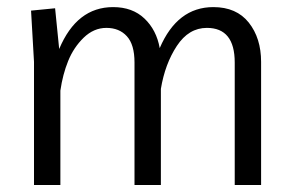

<svg xmlns="http://www.w3.org/2000/svg" viewBox="-20 -526 828 546"><path d="M68.3 -495.8 136.7 -502.5 148.3 -386.7Q198.3 -505.8 301.7 -505.8Q356.7 -505.8 390.8 -473.3Q425 -440.8 434.2 -389.2Q484.2 -505.8 586.7 -505.8Q652.5 -505.8 687.5 -461.7Q722.5 -417.5 722.5 -350V0H647.5V-348.3Q647.5 -446.7 568.3 -446.7Q516.7 -446.7 482.9 -395.4Q449.2 -344.2 437.5 -273.3V0H362.5V-348.3Q362.5 -399.2 340.8 -422.9Q319.2 -446.7 282.5 -446.7Q246.7 -446.7 217.9 -418.8Q189.2 -390.8 173.8 -352.5Q158.3 -314.2 151.7 -268.3V0H76.7V-350Z"/></svg>

Font: Boon
Style: Regular
Weight: 400
Designer: Sungsit Sawaiwan
Foundry: FontUni
Version: Version 3.0